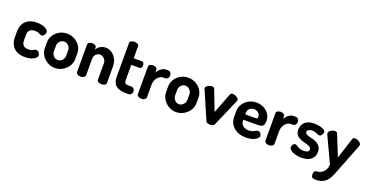

<svg xmlns="http://www.w3.org/2000/svg" viewBox="-34 -1519 4944 2572"><g transform="rotate(20 2438.0 -233.0)"><path d="M251 9Q175 9 127 -18Q79 -45 56 -91.5Q33 -138 33 -196V-276Q33 -334 55.5 -380.5Q78 -427 126.5 -454Q175 -481 249 -481Q296 -481 332 -470Q368 -459 389 -441Q410 -423 410 -403Q410 -392 403.5 -377Q397 -362 385.5 -351Q374 -340 359 -340Q348 -340 336.5 -347Q325 -354 307 -361Q289 -368 259 -368Q208 -368 185 -343.5Q162 -319 162 -276V-196Q162 -153 185 -128.5Q208 -104 260 -104Q291 -104 308 -112Q325 -120 336.5 -127Q348 -134 360 -134Q378 -134 390.5 -124Q403 -114 409.5 -99.5Q416 -85 416 -73Q416 -53 394.5 -34Q373 -15 335.5 -3Q298 9 251 9Z M676 9Q618 9 569 -19.5Q520 -48 490 -95Q460 -142 460 -196V-278Q460 -332 489 -378.5Q518 -425 567.5 -453Q617 -481 676 -481Q735 -481 784.5 -453.5Q834 -426 863.5 -380Q893 -334 893 -278V-196Q893 -143 863 -96Q833 -49 783.5 -20Q734 9 676 9ZM676 -104Q700 -104 720 -117Q740 -130 752 -151.5Q764 -173 764 -196V-278Q764 -301 752 -321Q740 -341 720.5 -354.5Q701 -368 676 -368Q652 -368 632 -355Q612 -342 600.5 -321.5Q589 -301 589 -278V-196Q589 -173 600.5 -151.5Q612 -130 632 -117Q652 -104 676 -104Z M1039 0Q1011 0 993 -13Q975 -26 975 -41V-435Q975 -453 993 -464Q1011 -475 1039 -475Q1063 -475 1079.5 -464Q1096 -453 1096 -435V-405Q1111 -434 1145.5 -457.5Q1180 -481 1230 -481Q1277 -481 1316 -453.5Q1355 -426 1378.5 -380Q1402 -334 1402 -278V-41Q1402 -21 1382 -10.5Q1362 0 1337 0Q1315 0 1294 -10.5Q1273 -21 1273 -41V-278Q1273 -301 1261.5 -321Q1250 -341 1230 -354.5Q1210 -368 1186 -368Q1166 -368 1147 -357Q1128 -346 1116 -326Q1104 -306 1104 -278V-41Q1104 -26 1085 -13Q1066 0 1039 0Z M1681 0Q1591 0 1543.5 -39Q1496 -78 1496 -162V-647Q1496 -665 1517 -676Q1538 -687 1560 -687Q1584 -687 1604.5 -676Q1625 -665 1625 -647V-475H1743Q1759 -475 1767.5 -460.5Q1776 -446 1776 -428Q1776 -410 1767.5 -395.5Q1759 -381 1743 -381H1625V-162Q1625 -133 1637.5 -121Q1650 -109 1681 -109H1720Q1748 -109 1761.5 -92Q1775 -75 1775 -55Q1775 -34 1761.5 -17Q1748 0 1720 0Z M1905 0Q1878 0 1860 -13Q1842 -26 1842 -41V-435Q1842 -453 1860 -464Q1878 -475 1905 -475Q1930 -475 1946.5 -464Q1963 -453 1963 -435V-394Q1974 -416 1992.5 -435.5Q2011 -455 2035 -468Q2059 -481 2086 -481H2117Q2136 -481 2150 -464.5Q2164 -448 2164 -425Q2164 -401 2150 -384.5Q2136 -368 2117 -368H2086Q2058 -368 2031.5 -349.5Q2005 -331 1988 -298.5Q1971 -266 1971 -220V-41Q1971 -26 1952 -13Q1933 0 1905 0Z M2404 9Q2346 9 2297 -19.5Q2248 -48 2218 -95Q2188 -142 2188 -196V-278Q2188 -332 2217 -378.5Q2246 -425 2295.5 -453Q2345 -481 2404 -481Q2463 -481 2512.5 -453.5Q2562 -426 2591.5 -380Q2621 -334 2621 -278V-196Q2621 -143 2591 -96Q2561 -49 2511.5 -20Q2462 9 2404 9ZM2404 -104Q2428 -104 2448 -117Q2468 -130 2480 -151.5Q2492 -173 2492 -196V-278Q2492 -301 2480 -321Q2468 -341 2448.5 -354.5Q2429 -368 2404 -368Q2380 -368 2360 -355Q2340 -342 2328.5 -321.5Q2317 -301 2317 -278V-196Q2317 -173 2328.5 -151.5Q2340 -130 2360 -117Q2380 -104 2404 -104Z M2890 11Q2870 11 2853 5Q2836 -1 2831 -12L2660 -408Q2658 -411 2656.5 -416.5Q2655 -422 2655 -426Q2655 -441 2669.5 -453.5Q2684 -466 2704 -473.5Q2724 -481 2741 -481Q2753 -481 2763.5 -476Q2774 -471 2778 -459L2890 -169L3001 -457Q3005 -470 3015 -475.5Q3025 -481 3038 -481Q3051 -481 3071.5 -473.5Q3092 -466 3108 -453Q3124 -440 3124 -425Q3124 -420 3123 -416Q3122 -412 3120 -408L2948 -12Q2943 -1 2926 5Q2909 11 2890 11Z M3400 9Q3329 9 3274.5 -16.5Q3220 -42 3189 -88.5Q3158 -135 3158 -196V-281Q3158 -335 3187.5 -380.5Q3217 -426 3266.5 -453.5Q3316 -481 3377 -481Q3433 -481 3479.5 -457Q3526 -433 3555 -391Q3584 -349 3584 -293Q3584 -250 3570 -231.5Q3556 -213 3534.5 -208.5Q3513 -204 3490 -204H3287V-189Q3287 -146 3319.5 -119.5Q3352 -93 3404 -93Q3437 -93 3459 -103Q3481 -113 3497 -122Q3513 -131 3527 -131Q3542 -131 3553 -121Q3564 -111 3570 -97.5Q3576 -84 3576 -74Q3576 -57 3554.5 -37.5Q3533 -18 3493.5 -4.5Q3454 9 3400 9ZM3287 -280H3433Q3450 -280 3456.5 -285.5Q3463 -291 3463 -307Q3463 -330 3451 -348Q3439 -366 3419 -376Q3399 -386 3375 -386Q3352 -386 3332 -376.5Q3312 -367 3299.5 -349.5Q3287 -332 3287 -308Z M3724 0Q3697 0 3679 -13Q3661 -26 3661 -41V-435Q3661 -453 3679 -464Q3697 -475 3724 -475Q3749 -475 3765.5 -464Q3782 -453 3782 -435V-394Q3793 -416 3811.5 -435.5Q3830 -455 3854 -468Q3878 -481 3905 -481H3936Q3955 -481 3969 -464.5Q3983 -448 3983 -425Q3983 -401 3969 -384.5Q3955 -368 3936 -368H3905Q3877 -368 3850.5 -349.5Q3824 -331 3807 -298.5Q3790 -266 3790 -220V-41Q3790 -26 3771 -13Q3752 0 3724 0Z M4190 9Q4140 9 4098.5 -3.5Q4057 -16 4033.5 -36Q4010 -56 4010 -77Q4010 -87 4015.5 -100.5Q4021 -114 4030.5 -124Q4040 -134 4053 -134Q4067 -134 4082.5 -122.5Q4098 -111 4121.5 -100Q4145 -89 4187 -89Q4232 -89 4246.5 -103Q4261 -117 4261 -132Q4261 -154 4243.5 -166Q4226 -178 4199 -186Q4172 -194 4141.5 -202.5Q4111 -211 4084 -225.5Q4057 -240 4040 -265.5Q4023 -291 4023 -332Q4023 -368 4040 -402Q4057 -436 4096 -458.5Q4135 -481 4202 -481Q4243 -481 4279.5 -472.5Q4316 -464 4339 -449Q4362 -434 4362 -416Q4362 -407 4356 -392.5Q4350 -378 4339.5 -366Q4329 -354 4314 -354Q4303 -354 4287.5 -361.5Q4272 -369 4252 -376Q4232 -383 4204 -383Q4179 -383 4164 -376Q4149 -369 4142 -359Q4135 -349 4135 -338Q4135 -320 4152 -310Q4169 -300 4196.5 -293Q4224 -286 4254.5 -277.5Q4285 -269 4312.5 -252.5Q4340 -236 4357 -209Q4374 -182 4374 -137Q4374 -71 4326.5 -31Q4279 9 4190 9Z M4466 221Q4441 221 4424 211.5Q4407 202 4407 166Q4407 144 4414.5 128Q4422 112 4440 112Q4457 112 4479.5 106Q4502 100 4525 83.5Q4548 67 4564 38.5Q4580 10 4583 -35L4411 -403Q4407 -412 4407 -420Q4407 -437 4421.5 -451Q4436 -465 4456 -473.5Q4476 -482 4493 -482Q4505 -482 4515.5 -477Q4526 -472 4530 -460L4650 -161L4746 -460Q4751 -472 4761 -477Q4771 -482 4781 -482Q4796 -482 4817 -473.5Q4838 -465 4853.5 -450.5Q4869 -436 4869 -418Q4869 -409 4866 -403L4720 -30Q4702 15 4685 59.5Q4668 104 4642.5 140.5Q4617 177 4575 199Q4533 221 4466 221Z"/></g></svg>

Font: Dosis ExtraLight
Style: Bold
Weight: 700
Version: Version 3.001; ttfautohint (v1.8.2)